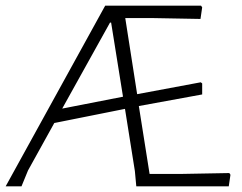

<svg xmlns="http://www.w3.org/2000/svg" viewBox="-35 -659 855 679"><path d="M675 -368 680 -364V-325L456 -284L494 -44H612L776 -47L780 -41L774 0H447L442 -54L407 -274L157 -224L64 -56L41 0H-15L337 -639H676L680 -633L674 -592L510 -595H408L450 -326ZM354 -579 185 -275 400 -317 358 -579Z"/></svg>

Font: Alegreya Sans Light
Style: Regular
Weight: 300
Designer: Juan Pablo del Peral
Foundry: Huerta Tipografica
Version: Version 2.007